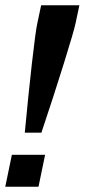

<svg xmlns="http://www.w3.org/2000/svg" viewBox="-25 -708 321 728"><path d="M117 -622 131 -688H276L262 -622Q256 -592 217 -467Q178 -342 132 -205H69Q82 -344 96 -468Q110 -592 117 -622ZM-5 0 20 -121H146L121 0Z"/></svg>

Font: Saira Ultra Condensed ExtraBold
Style: Italic
Weight: 800
Width: 1
Italic angle: -12°
Designer: Hector Gatti with collaboration of the Omnibus-Type team
Foundry: Omnibus-Type
Version: Version 1.001; ttfautohint (v1.8)